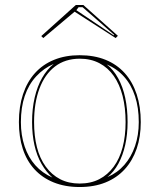

<svg xmlns="http://www.w3.org/2000/svg" viewBox="-20 -737 641 772"><path d="M300 -515Q359 -515 404.5 -496.5Q450 -478 481.5 -443Q513 -408 529.5 -358Q546 -308 546 -246Q546 -187 529.5 -139Q513 -91 481.5 -56.5Q450 -22 404.5 -3.5Q359 15 300 15Q242 15 196 -3.5Q150 -22 118.5 -56.5Q87 -91 71.5 -139Q56 -187 56 -246Q56 -308 72.5 -358Q89 -408 120.5 -443Q152 -478 197.5 -496.5Q243 -515 300 -515ZM301 -501Q242 -501 201 -469.5Q160 -438 138.5 -380.5Q117 -323 117 -246Q117 -190 128.5 -145Q140 -100 164 -67Q188 -34 222 -16.5Q256 1 300 1Q345 1 379 -16.5Q413 -34 437 -66.5Q461 -99 473 -144.5Q485 -190 485 -246Q485 -304 473 -351Q461 -398 437.5 -431.5Q414 -465 379.5 -483Q345 -501 301 -501ZM64 -246Q64 -193 79 -148.5Q94 -104 122 -72.5Q150 -41 191 -23Q166 -45 147 -78Q128 -111 118.5 -153.5Q109 -196 109 -246Q109 -300 119.5 -345Q130 -390 149.5 -424Q169 -458 196 -480Q156 -463 125.5 -430Q95 -397 79.5 -351Q64 -305 64 -246ZM538 -246Q538 -304 523 -350Q508 -396 479 -428.5Q450 -461 409 -478Q436 -457 455 -422.5Q474 -388 483.5 -343.5Q493 -299 493 -246Q493 -197 483.5 -154.5Q474 -112 456 -79Q438 -46 412 -25Q452 -42 480 -74Q508 -106 523 -150Q538 -194 538 -246ZM154 -584 146 -592 285 -717H315L454 -593L445 -584L280 -690ZM439 -597 312 -708H296L287 -696L437 -595Z"/></svg>

Font: Kalnia Glaze Thin Light
Style: Regular
Weight: 300
Version: Version 1.110